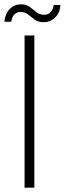

<svg xmlns="http://www.w3.org/2000/svg" viewBox="-33 -863 298 883"><path d="M80 0V-700H125V0ZM168 -761Q142 -761 126 -773Q110 -785 96 -796.5Q82 -808 61 -808Q45 -808 33.5 -797Q22 -786 19 -763H-13Q-9 -801 12 -822Q33 -843 63 -843Q88 -843 103.5 -831.5Q119 -820 134 -807.5Q149 -795 171 -795Q187 -795 199 -806.5Q211 -818 214 -840H245Q243 -805 221 -783Q199 -761 168 -761Z"/></svg>

Font: DM Sans 11pt ExtraLight
Style: Regular
Weight: 250
Version: Version 4.004;gftools[0.9.30]